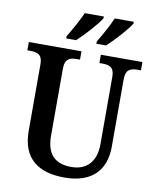

<svg xmlns="http://www.w3.org/2000/svg" viewBox="-100 -1006 884 1092"><g transform="rotate(10 342.5 -460.5)"><path d="M395 -784V-771H451C493 -809 563 -886 583 -921V-931H473C454 -886 422 -829 395 -784ZM221 -784V-771H278C320 -809 390 -886 410 -921V-931H300C280 -886 248 -829 221 -784ZM348 10C507 10 583 -75 583 -209V-598C583 -658 613 -666 653 -666H671V-714H431V-666H448C487 -666 517 -658 517 -602V-211C517 -114 466 -56 376 -56C290 -56 232 -96 232 -210V-598C232 -658 263 -666 302 -666H319V-714H15V-666H32C71 -666 102 -658 102 -602V-217C102 -54 199 10 348 10Z"/></g></svg>

Font: Noto Serif Devanagari SemiCondensed SemiBold
Style: Regular
Weight: 600
Width: 4
Designer: Universal Thirst, Indian Type Foundry and the Monotype Design Team
Foundry: Monotype Imaging Inc.
Version: Version 2.004